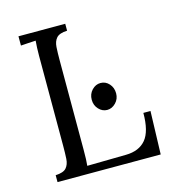

<svg xmlns="http://www.w3.org/2000/svg" viewBox="-85 -598 604 669"><g transform="rotate(-15 217.0 -263.0)"><path d="M41.4 0V-24.9Q69.7 -26 80.1 -38Q90.6 -49.9 91.9 -70.2Q93.1 -90.6 93.1 -117V-441.5Q93.1 -456.9 93.7 -470.7Q94.2 -484.4 95.3 -495.8Q81.8 -495.4 68.4 -494.3Q55 -493.2 41.4 -492.5V-525.9H210.1V-500.9Q182.3 -499.8 171.6 -487.9Q161 -476 159.7 -455.6Q158.4 -435.3 158.4 -408.5V-86.5Q158.4 -66.4 157.9 -51.9Q157.3 -37.4 156.2 -27.9L296.7 -30.1Q344 -30.8 368.4 -60Q392.7 -89.1 392.7 -155.5H418.4L413.6 0ZM274.3 -198Q256.7 -198 243.7 -212Q230.7 -225.9 230.7 -246.1Q230.7 -266.6 244 -280.7Q257.4 -294.8 275 -294.8Q293.4 -294.8 306 -280.7Q318.7 -266.6 318.7 -246.1Q318.7 -225.9 305.1 -212Q291.5 -198 274.3 -198Z"/></g></svg>

Font: Parastoo
Style: Regular
Weight: 400
Foundry: Saber Rastikerdar (saber.rastikerdar@gmail.com)
Version: Version 3.000